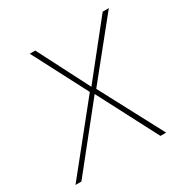

<svg xmlns="http://www.w3.org/2000/svg" viewBox="-146 -625 706 730"><g transform="rotate(-30 207.0 -259.5)"><path d="M427 -519 232 -277 379 0H354L217 -263L7 0H-19L205 -279L80 -519H104L220 -293L400 -519Z"/></g></svg>

Font: Fira Sans Thin
Style: Italic
Weight: 250
Italic angle: -8°
Designer: Carrois Corporate & Edenspiekermann AG
Foundry: Carrois Corporate GbR & Edenspiekermann AG
Version: Version 4.203